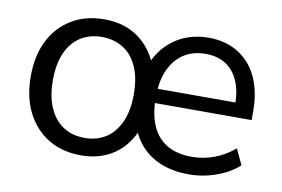

<svg xmlns="http://www.w3.org/2000/svg" viewBox="-60 -593 1030 701"><g transform="rotate(10 455.0 -243.0)"><path d="M276 9Q206 9 154.5 -22.5Q103 -54 74.5 -110.5Q46 -167 46 -244Q46 -321 74.5 -377Q103 -433 154.5 -464Q206 -495 276 -495Q351 -495 404 -456Q457 -417 480 -348H457Q479 -416 533.5 -455.5Q588 -495 662 -495Q725 -495 772 -466Q819 -437 843.5 -384Q868 -331 868 -257V-226H489V-279H815L799 -268Q799 -321 783 -358Q767 -395 736.5 -415Q706 -435 661 -435Q613 -435 579 -412Q545 -389 527 -347.5Q509 -306 509 -251V-245Q509 -185 527.5 -142.5Q546 -100 583 -78Q620 -56 676 -56Q718 -56 757.5 -70.5Q797 -85 833 -115L860 -57Q828 -27 778 -9Q728 9 676 9Q620 9 575.5 -8Q531 -25 500.5 -58Q470 -91 455 -139H479Q464 -93 435.5 -59.5Q407 -26 366.5 -8.5Q326 9 276 9ZM278 -56Q324 -56 357.5 -78Q391 -100 409.5 -142Q428 -184 428 -243Q428 -304 409.5 -345.5Q391 -387 357 -408.5Q323 -430 278 -430Q232 -430 198.5 -408.5Q165 -387 146.5 -345.5Q128 -304 128 -243Q128 -184 146.5 -142Q165 -100 198.5 -78Q232 -56 278 -56Z"/></g></svg>

Font: Nunito Sans 12pt ExtraLight 12pt
Style: Regular
Weight: 400
Version: Version 3.101;gftools[0.9.27]